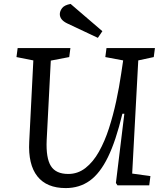

<svg xmlns="http://www.w3.org/2000/svg" viewBox="-20 -945 839 979"><path d="M654 -60 747 -47 741 0H579L571 -12L614 -365H604Q571 -227 530.5 -144Q490 -61 437.5 -23.5Q385 14 315 14Q218 14 170.5 -46Q123 -106 129 -222L150 -637L64 -654L70 -700H339L333 -654L239 -636L218 -230Q214 -139 239.5 -98.5Q265 -58 328 -58Q377 -58 416 -88.5Q455 -119 484.5 -171.5Q514 -224 535.5 -290.5Q557 -357 572.5 -429Q588 -501 598 -570L608 -637L517 -654L523 -700H770L764 -654L685 -637ZM502 -786 479 -752 322 -826Q285 -844 285 -873Q285 -888 296.5 -903.5Q308 -919 340 -925Z"/></svg>

Font: Literata 7pt
Style: Italic
Weight: 400
Italic angle: -2°
Designer: Latin by Veronika Burian and Jose Scaglione. Greek by Irene Vlachou. Cyrillic by Vera Evstafieva
Foundry: TypeTogether
Version: Version 3.002